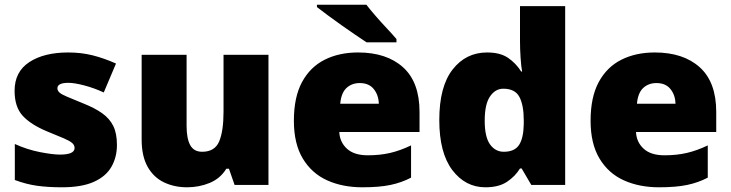

<svg xmlns="http://www.w3.org/2000/svg" viewBox="-20 -786 3106 816"><path d="M477 -170Q477 -118 453.5 -77Q430 -36 378.5 -13Q327 10 243 10Q184 10 137.5 3.5Q91 -3 43 -21V-174Q96 -150 150 -139.5Q204 -129 235 -129Q297 -129 297 -157Q297 -169 287 -178Q277 -187 251.5 -198Q226 -209 179 -228Q110 -257 76 -294.5Q42 -332 42 -400Q42 -481 104.5 -522Q167 -563 270 -563Q325 -563 373 -551Q421 -539 473 -516L421 -393Q380 -412 338 -423Q296 -434 271 -434Q224 -434 224 -411Q224 -401 232.5 -393Q241 -385 265 -375Q289 -365 335 -346Q383 -327 414.5 -304.5Q446 -282 461.5 -250.5Q477 -219 477 -170Z M1121 -553V0H977L953 -69H942Q916 -27 871 -8.5Q826 10 775 10Q721 10 677 -11Q633 -32 607.5 -77Q582 -122 582 -193V-553H773V-251Q773 -197 788.5 -169Q804 -141 839 -141Q893 -141 911.5 -185Q930 -229 930 -311V-553Z M1502 -563Q1623 -563 1693 -500Q1763 -437 1763 -310V-225H1422Q1424 -182 1454.5 -154Q1485 -126 1543 -126Q1595 -126 1638 -136Q1681 -146 1727 -168V-31Q1687 -10 1639.5 0Q1592 10 1520 10Q1436 10 1370.5 -19.5Q1305 -49 1267 -112Q1229 -175 1229 -273Q1229 -373 1263.5 -437Q1298 -501 1359.5 -532Q1421 -563 1502 -563ZM1509 -433Q1475 -433 1452.5 -412Q1430 -391 1426 -345H1590Q1589 -382 1568.5 -407.5Q1548 -433 1509 -433ZM1537 -766Q1554 -744 1577.5 -717Q1601 -690 1625 -664.5Q1649 -639 1665 -620V-606H1538Q1518 -619 1489.5 -638.5Q1461 -658 1430.5 -679.5Q1400 -701 1372.5 -721.5Q1345 -742 1327 -756V-766Z M2043 10Q1958 10 1902.5 -63Q1847 -136 1847 -276Q1847 -418 1903.5 -490.5Q1960 -563 2050 -563Q2106 -563 2139.5 -540Q2173 -517 2195 -482H2199Q2195 -503 2192.5 -540Q2190 -577 2190 -612V-760H2382V0H2238L2197 -70H2190Q2170 -37 2135 -13.5Q2100 10 2043 10ZM2121 -141Q2167 -141 2186 -170Q2205 -199 2206 -259V-274Q2206 -339 2187.5 -374Q2169 -409 2119 -409Q2085 -409 2062.5 -376Q2040 -343 2040 -273Q2040 -204 2062.5 -172.5Q2085 -141 2121 -141Z M2763 -563Q2884 -563 2954 -500Q3024 -437 3024 -310V-225H2683Q2685 -182 2715.5 -154Q2746 -126 2804 -126Q2856 -126 2899 -136Q2942 -146 2988 -168V-31Q2948 -10 2900.5 0Q2853 10 2781 10Q2697 10 2631.5 -19.5Q2566 -49 2528 -112Q2490 -175 2490 -273Q2490 -373 2524.5 -437Q2559 -501 2620.5 -532Q2682 -563 2763 -563ZM2770 -433Q2736 -433 2713.5 -412Q2691 -391 2687 -345H2851Q2850 -382 2829.5 -407.5Q2809 -433 2770 -433Z"/></svg>

Font: Noto Sans Cherokee Black
Style: Regular
Weight: 900
Designer: Monotype Design Team
Foundry: Monotype Imaging Inc.
Version: Version 2.001; ttfautohint (v1.8.4.7-5d5b)